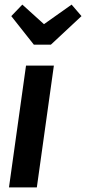

<svg xmlns="http://www.w3.org/2000/svg" viewBox="-20 -814 374 834"><path d="M214 -529 140 0H19L93 -529ZM291 -794 334 -744 201 -620H127L29 -744L77 -794L171 -709Z"/></svg>

Font: Fira Sans Extra Condensed Medium
Style: Italic
Weight: 500
Width: 3
Italic angle: -8°
Designer: Carrois Corporate & Edenspiekermann AG
Foundry: Carrois Corporate GbR & Edenspiekermann AG
Version: Version 4.203